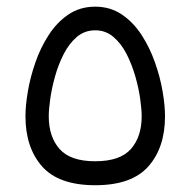

<svg xmlns="http://www.w3.org/2000/svg" viewBox="-20 -547 562 567"><path d="M261.2 0Q153.3 0 104.2 -55.7Q55.2 -111.3 55.2 -203.6Q55.2 -235.4 62.3 -277.1Q69.3 -318.8 84.5 -362.5Q99.6 -406.2 123.8 -443.6Q147.9 -481 182.1 -504.2Q216.3 -527.3 261.2 -527.3Q305.7 -527.3 339.8 -504.2Q374 -481 398.2 -443.6Q422.4 -406.2 437.7 -362.5Q453.1 -318.8 460.2 -277.1Q467.3 -235.4 467.3 -203.6Q467.3 -111.3 418.2 -55.7Q369.1 0 261.2 0ZM261.2 -457.5Q230 -457.5 207 -438Q184.1 -418.5 168.2 -387.5Q152.3 -356.4 142.6 -321.5Q132.8 -286.6 128.4 -255.1Q124 -223.6 124 -203.6Q124 -143.1 156 -106.9Q188 -70.8 261.2 -70.8Q334.5 -70.8 366.5 -106.9Q398.4 -143.1 398.4 -203.6Q398.4 -223.6 394 -255.1Q389.6 -286.6 379.6 -321.5Q369.6 -356.4 353.8 -387.5Q337.9 -418.5 314.9 -438Q292 -457.5 261.2 -457.5Z"/></svg>

Font: Vazirmatn RD UI Light
Style: Regular
Weight: 300
Designer: Saber Rastikerdar
Foundry: Saber Rastikerdar
Version: Version 33.003